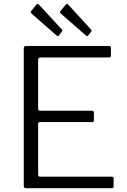

<svg xmlns="http://www.w3.org/2000/svg" viewBox="-20 -982 662 1002"><path d="M104 -730Q104 -742 115 -742H550Q559 -742 559 -733V-692Q559 -682 548 -682H191Q179 -682 179 -671V-414Q179 -404 190 -404H461Q470 -404 470 -395V-353Q470 -349 468.5 -347Q467 -345 461 -345H189Q179 -345 179 -335V-70Q179 -60 189 -60H562Q573 -60 573 -51V-9Q573 -5 570.5 -2.5Q568 0 563 0H116Q104 0 104 -12V-730ZM170 -958Q176 -965 182 -959L303 -828Q309 -822 302 -816L289 -799Q286 -794 282.5 -794Q279 -794 274 -798L147 -909Q141 -915 140.5 -918Q140 -921 144 -926ZM323 -958Q329 -965 335 -959L455 -828Q462 -822 455 -816L442 -799Q439 -794 435.5 -794Q432 -794 427 -798L300 -909Q293 -915 293 -918Q293 -921 297 -926Z"/></svg>

Font: Libre Franklin Light
Style: Regular
Weight: 300
Designer: Pablo Impallari, Rodrigo Fuenzalida, Nhung Nguyen
Foundry: Impallari Type
Version: Version 3.000